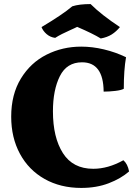

<svg xmlns="http://www.w3.org/2000/svg" viewBox="-20 -914 674 943"><path d="M35 -341Q35 -450 82.5 -528Q130 -606 208.5 -645.5Q287 -685 379 -685Q433 -685 490 -671.5Q547 -658 599 -633Q588 -570 588 -478Q576 -471 546 -467.5Q516 -464 489 -464Q488 -608 383 -608Q308 -608 274 -540Q240 -472 240 -367Q240 -239 289 -162Q338 -85 438 -85Q511 -85 586 -127Q607 -109 614 -72Q574 -37 514 -14Q454 9 379 9Q277 9 199 -35Q121 -79 78 -158.5Q35 -238 35 -341ZM184 -781Q288 -843 335 -883Q369 -894 425 -894Q478 -841 569 -781Q551 -759 529 -745Q507 -731 475 -725Q436 -749 359 -782Q351 -778 343.5 -774.5Q336 -771 329 -768Q279 -746 251 -728Q227 -731 209 -746.5Q191 -762 184 -781Z"/></svg>

Font: Vollkorn SC Black
Style: Regular
Weight: 900
Designer: Friedrich Althausen
Foundry: Friedrich Althausen
Version: Version 4.015